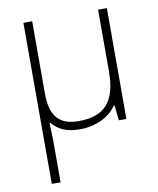

<svg xmlns="http://www.w3.org/2000/svg" viewBox="-86 -597 746 904"><g transform="rotate(-10 287.5 -145.0)"><path d="M88 240H130V36C130 15 128 -19 127 -45H130C162 -8 201 10 265 10C339 10 408 -23 440 -73H443L451 0H487V-530H445V-235C445 -90 388 -29 264 -29C173 -29 130 -76 130 -183V-530H88Z"/></g></svg>

Font: Kathrein 35 Thin
Style: Regular
Weight: 250
Designer: Lazydogs Typefoundry, based on Open Sans by Ascender Corporation
Foundry: Lazydogs Typefoundry
Version: Version 1.003;PS 001.003;hotconv 1.0.88;makeotf.lib2.5.64775